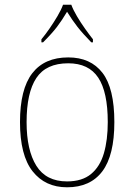

<svg xmlns="http://www.w3.org/2000/svg" viewBox="-20 -786 571 816"><path d="M265 10Q172 10 118.5 -58Q65 -126 65 -267Q65 -407 117 -474.5Q169 -542 270 -542Q365 -542 415.5 -476.5Q466 -411 466 -267Q466 -126 415 -58Q364 10 265 10ZM265 -15Q329 -15 367 -46.5Q405 -78 421.5 -134.5Q438 -191 438 -267Q438 -395 397.5 -456Q357 -517 270 -517Q176 -517 134.5 -454.5Q93 -392 93 -267Q93 -148 134.5 -81.5Q176 -15 265 -15ZM156 -619Q172 -638 190 -664Q208 -690 224 -717Q240 -744 248 -766H283Q291 -744 307 -717Q323 -690 341.5 -664Q360 -638 375 -619V-606H368Q331 -644 309.5 -671.5Q288 -699 265 -736Q243 -699 222 -671.5Q201 -644 163 -606H156Z"/></svg>

Font: Noto Serif Tamil Thin
Style: Regular
Weight: 100
Designer: Indian Type Foundry, Tom Grace, and the Monotype Design Team
Foundry: Monotype Imaging Inc.
Version: Version 2.004; ttfautohint (v1.8.4.7-5d5b)